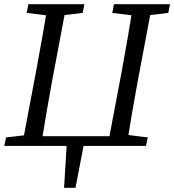

<svg xmlns="http://www.w3.org/2000/svg" viewBox="-22 -690 824 908"><path d="M82 0H172C188 -103 206 -207 225 -310L293 -670H204C188 -567 169 -463 150 -360L82 0ZM104 -629 225 -614H244L369 -629L377 -670H112L104 -629ZM487 0H577C593 -103 611 -207 630 -310L698 -670H608C592 -567 574 -463 555 -360L487 0ZM509 -629 630 -614H649L774 -629L782 -670H517L509 -629ZM-2 0H143L152 -55H134L7 -40L-2 0ZM529 0H668L677 -40L557 -55H539L529 0ZM105 0H518L526 -46H115L105 0ZM281 198H335L379 -30H295L281 198Z"/></svg>

Font: Source Serif 4 Variable
Style: Italic
Weight: 400
Italic angle: -12°
Designer: Frank Grießhammer
Foundry: Adobe Systems Incorporated
Version: Version 4.004;hotconv 1.0.116;makeotfexe 2.5.65601